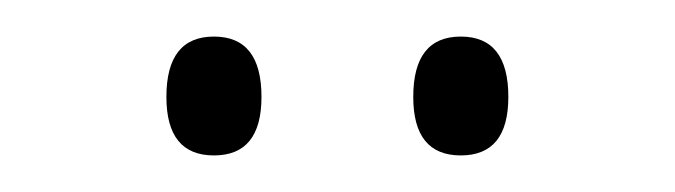

<svg xmlns="http://www.w3.org/2000/svg" viewBox="-20 -744 369 105"><path d="M232 -659Q206 -659 206 -691Q206 -724 232 -724Q258 -724 258 -691Q258 -659 232 -659ZM97 -659Q71 -659 71 -691Q71 -724 97 -724Q123 -724 123 -691Q123 -659 97 -659Z"/></svg>

Font: Georama Condensed Light
Style: Regular
Weight: 300
Width: 3
Designer: Jean-Baptiste Levee
Foundry: Production Type
Version: Version 1.000